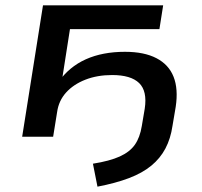

<svg xmlns="http://www.w3.org/2000/svg" viewBox="-20 -512 758 719"><path d="M345 187 328 101Q391 91 428.5 74Q466 57 485 30Q504 3 511 -40L522 -105Q532 -171 501 -201Q470 -231 400 -231Q344 -231 299.5 -213.5Q255 -196 227.5 -165.5Q200 -135 194 -93L179 0H63L141 -492H591L577 -403H242L211 -205H199Q239 -262 301.5 -290Q364 -318 448 -318Q520 -318 566 -294Q612 -270 630 -224.5Q648 -179 638 -112L626 -41Q619 7 599.5 44Q580 81 546.5 108.5Q513 136 463 155Q413 174 345 187Z"/></svg>

Font: Nunito Sans 10pt Expanded SemiBold
Style: Italic
Weight: 600
Width: 7
Italic angle: -9°
Designer: Vernon Adams
Foundry: Vernon Adams
Version: Version 3.101;gftools[0.9.27]